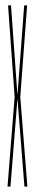

<svg xmlns="http://www.w3.org/2000/svg" viewBox="-20 -695 135 715"><path d="M8 0 34.5 -334 10 -675H21L45 -340L70 -675H81L55.5 -334L82 0H71L45 -328L19 0Z"/></svg>

Font: Anybody UltraCondensed Thin
Style: Regular
Weight: 100
Width: 1
Designer: Tyler Finck
Foundry: Etcetera Type Company
Version: Version 1.110